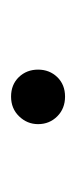

<svg xmlns="http://www.w3.org/2000/svg" viewBox="89 -220 142 361"><g transform="rotate(90 160.5 -39.0)"><path d="M212.9 -39.1Q212.9 -18.6 198.2 -3.4Q183.6 11.7 161.1 11.7Q138.7 11.7 124.5 -2.9Q110.4 -17.6 110.4 -39.1Q110.4 -60.5 124.5 -75.2Q138.7 -89.8 161.1 -89.8Q183.6 -89.8 198.2 -75.2Q212.9 -60.5 212.9 -39.1Z"/></g></svg>

Font: GenYoMin TW TTF ExtraLight
Style: Regular
Weight: 250
Version: Version 1.300